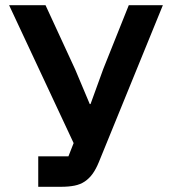

<svg xmlns="http://www.w3.org/2000/svg" viewBox="-20 -718 661 738"><path d="M127 -117H243L263 -168L15 -698H155L269 -451L325 -318H328L377 -453L475 -698H606L360 -95Q349 -68 336 -50Q323 -32 306 -20.5Q289 -9 266.5 -4.5Q244 0 214 0H127Z"/></svg>

Font: IBMPlexSans-SemiBold
Style: Regular
Weight: 600
Designer: Mike Abbink, Paul van der Laan, Pieter van Rosmalen
Foundry: Bold Monday
Version: Version 3.1